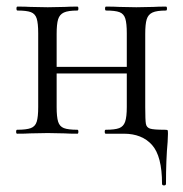

<svg xmlns="http://www.w3.org/2000/svg" viewBox="-20 -406 557 583"><path d="M490 0 489 25Q484 78 484 152Q484 157 478 157Q472 157 472 152Q472 68 441.5 34Q411 0 356 0H301Q298 0 298 -6Q298 -12 301 -12Q329 -12 342 -17Q355 -22 360 -36.5Q365 -51 365 -81V-183H152V-81Q152 -51 156.5 -36.5Q161 -22 174 -17Q187 -12 215 -12Q218 -12 218 -6Q218 0 215 0Q190 0 176 -1L125 -2L72 -1Q58 0 32 0Q29 0 29 -6Q29 -12 32 -12Q60 -12 73.5 -17Q87 -22 91.5 -36.5Q96 -51 96 -81V-305Q96 -335 91.5 -349.5Q87 -364 74 -369Q61 -374 33 -374Q30 -374 30 -380Q30 -386 33 -386Q58 -386 72 -385L125 -384L177 -385Q191 -386 215 -386Q218 -386 218 -380Q218 -374 215 -374Q187 -374 174 -368Q161 -362 156.5 -347.5Q152 -333 152 -303V-203H365V-305Q365 -335 360.5 -349.5Q356 -364 343 -369Q330 -374 302 -374Q299 -374 299 -380Q299 -386 302 -386Q327 -386 342 -385L394 -384L446 -385Q460 -386 484 -386Q487 -386 487 -380Q487 -374 484 -374Q456 -374 443 -368Q430 -362 425.5 -347.5Q421 -333 421 -303V-81Q421 -41 423 -30Q425 -19 435.5 -15.5Q446 -12 480 -12Q488 -12 489 -10.5Q490 -9 490 0Z"/></svg>

Font: Cormorant Garamond
Style: Regular
Weight: 400
Designer: Christian Thalmann (Catharsis Fonts)
Version: Version 3.000